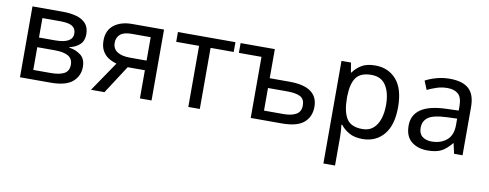

<svg xmlns="http://www.w3.org/2000/svg" viewBox="-65 -868 3642 1430"><g transform="rotate(10 1756.5 -153.0)"><path d="M516 -401Q516 -351 486 -323Q456 -295 409 -285V-281Q459 -274 496 -245.5Q533 -217 533 -157Q533 -89 482.5 -44.5Q432 0 316 0H85V-536H315Q372 -536 417.5 -523.5Q463 -511 489.5 -481.5Q516 -452 516 -401ZM427 -390Q427 -428 399.5 -445.5Q372 -463 310 -463H173V-316H294Q427 -316 427 -390ZM442 -157Q442 -203 407 -223Q372 -243 304 -243H173V-71H306Q372 -71 407 -90.5Q442 -110 442 -157Z M724 0H622L775 -225Q744 -233 715 -250.5Q686 -268 668 -299.5Q650 -331 650 -378Q650 -455 702 -495.5Q754 -536 840 -536H1080V0H992V-213H862ZM735 -377Q735 -331 769.5 -308.5Q804 -286 866 -286H992V-463H849Q788 -463 761.5 -439Q735 -415 735 -377Z M1620 -462H1445V0H1358V-462H1185V-536H1620Z M1918 -536V-316H2066Q2176 -316 2229.5 -277.5Q2283 -239 2283 -164Q2283 -89 2232 -44.5Q2181 0 2065 0H1830V-462H1659V-536ZM2063 -242H1918V-71H2066Q2125 -71 2160.5 -91Q2196 -111 2196 -159Q2196 -207 2163 -224.5Q2130 -242 2063 -242Z M2677 -546Q2776 -546 2836.5 -477Q2897 -408 2897 -269Q2897 -132 2836.5 -61Q2776 10 2676 10Q2614 10 2573.5 -13.5Q2533 -37 2510 -68H2504Q2506 -51 2508 -25Q2510 1 2510 20V240H2422V-536H2494L2506 -463H2510Q2534 -498 2573 -522Q2612 -546 2677 -546ZM2661 -472Q2579 -472 2545.5 -426Q2512 -380 2510 -286V-269Q2510 -170 2542.5 -116.5Q2575 -63 2663 -63Q2712 -63 2743.5 -90Q2775 -117 2790.5 -163.5Q2806 -210 2806 -270Q2806 -362 2770.5 -417Q2735 -472 2661 -472Z M3240 -545Q3338 -545 3385 -502Q3432 -459 3432 -365V0H3368L3351 -76H3347Q3312 -32 3273.5 -11Q3235 10 3167 10Q3094 10 3046 -28.5Q2998 -67 2998 -149Q2998 -229 3061 -272.5Q3124 -316 3255 -320L3346 -323V-355Q3346 -422 3317 -448Q3288 -474 3235 -474Q3193 -474 3155 -461.5Q3117 -449 3084 -433L3057 -499Q3092 -518 3140 -531.5Q3188 -545 3240 -545ZM3345 -262 3266 -259Q3166 -255 3127.5 -227Q3089 -199 3089 -148Q3089 -103 3116.5 -82Q3144 -61 3187 -61Q3255 -61 3300 -98.5Q3345 -136 3345 -214Z"/></g></svg>

Font: Noto IKEA Simplified Chinese
Style: Regular
Weight: 400
Designer: Monotype Design Team
Foundry: Monotype Imaging Inc.
Version: Version 1.100